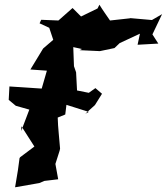

<svg xmlns="http://www.w3.org/2000/svg" viewBox="-20 -769 708 815"><path d="M383 -323 413 -371 385 -395 357 -375 307 -385 303 -462 294 -488 291 -569 328 -561 318 -556 404 -552 466 -565 488 -586 574 -626 564 -579 652 -584 627 -623 668 -709 625 -684 534 -692 529 -691 447 -682C432 -704 416 -726 402 -749L394 -733L324 -699L288 -735L228 -682L155 -685L148 -670L189 -651L206 -600L163 -563L109 -474L179 -469L157 -393L20 -402L17 -345L47 -320L121 -299L108 -313L70 -213L71 -233L126 -147L66 -102L63 -98L56 -46L44 26L147 8L168 -1L227 -8L215 -74L210 -57L233 -129L235 -138C232 -182 226 -225 225 -270L257 -283L262 -324L357 -294L342 -286Z"/></svg>

Font: Asimov Aggro
Style: It
Weight: 500
Designer: Google
Version: Version 2.000980; 2014